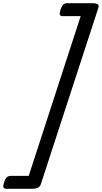

<svg xmlns="http://www.w3.org/2000/svg" viewBox="-75 -1095 631 1190"><path d="M-50 35Q-42 12 -32.5 3.5Q-23 -5 -8 -5H103L425 -995H314Q299 -995 296 -1004Q293 -1013 300 -1035Q308 -1058 316.5 -1066.5Q325 -1075 340 -1075H500Q544 -1075 535 -1048L178 47Q169 75 125 75H-35Q-50 75 -53.5 66Q-57 57 -50 35Z"/></svg>

Font: Playwrite US Trad
Style: Regular
Weight: 400
Designer: Veronika Burian, José Scaglione
Foundry: TypeTogether
Version: Version 1.002